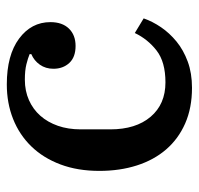

<svg xmlns="http://www.w3.org/2000/svg" viewBox="-30 -542 584 564"><g transform="rotate(-90 262.0 -260.0)"><path d="M286 12Q227 12 181.5 -8Q136 -28 105 -64Q74 -100 58 -150Q42 -200 42 -260Q42 -324 61 -374.5Q80 -425 114 -460Q148 -495 194.5 -513.5Q241 -532 296 -532Q382 -532 430.5 -496Q479 -460 479 -404Q479 -369 460 -349.5Q441 -330 409 -330Q376 -330 359 -348.5Q342 -367 342 -395Q342 -418 354 -435Q366 -452 385 -460V-465Q373 -470 355 -474.5Q337 -479 310 -479Q277 -479 250 -467Q223 -455 204 -433.5Q185 -412 174.5 -382Q164 -352 164 -315V-228Q164 -153 201 -109.5Q238 -66 302 -66Q362 -66 395.5 -92Q429 -118 447 -156L490 -130Q481 -104 464 -79Q447 -54 422 -33.5Q397 -13 363 -0.5Q329 12 286 12Z"/></g></svg>

Font: IBM Plex Serif Medm
Style: Regular
Weight: 500
Designer: Mike Abbink, Paul van der Laan, Pieter van Rosmalen
Foundry: Bold Monday
Version: Version 3.001